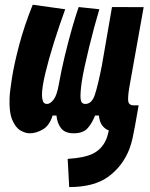

<svg xmlns="http://www.w3.org/2000/svg" viewBox="-20 -547 626 802"><path d="M269 234.4 262.7 116.7Q336.4 111.8 370.6 93.5Q404.8 75.2 421.4 40Q425.3 32.2 428.7 21Q432.1 9.8 434.6 -2Q418.9 -7.8 407.5 -22.2Q396 -36.6 393.1 -64.5H377Q365.2 -33.2 346.2 -11.7Q327.1 9.8 288.1 9.8Q252 9.8 235.6 -10.7Q219.2 -31.2 215.8 -64.5H199.7Q187 -22.9 159.4 -6.6Q131.8 9.8 104 9.8Q85.4 9.8 64.9 -2.4Q44.4 -14.6 31 -46.9Q17.6 -79.1 20 -138.7Q21 -163.6 30 -221.4Q39.1 -279.3 60.1 -358.9Q81.1 -438.5 116.7 -527.3L252.4 -508.3Q227.5 -439.9 205.3 -369.4Q183.1 -298.8 169.2 -240.5Q155.3 -182.1 155.3 -150.4Q155.3 -136.7 159.2 -124.8Q163.1 -112.8 176.8 -112.8Q189.9 -112.8 203.9 -130.9Q217.8 -148.9 225.6 -194.3Q236.3 -254.4 251.2 -315.7Q266.1 -377 281.2 -429.9Q296.4 -482.9 308.6 -517.6L395 -508.3Q385.3 -476.1 374 -434.6Q362.8 -393.1 352.3 -350.1Q341.8 -307.1 333.5 -268.8Q325.2 -230.5 321.3 -204.1Q314.5 -155.3 316.7 -134Q318.8 -112.8 336.4 -112.8Q363.3 -112.8 376 -150.6Q388.7 -188.5 405.3 -272L447.8 -517.6L580.1 -517.1L521 -187Q513.7 -145.5 515.4 -126.2Q517.1 -106.9 539.6 -106.9H559.1L543.9 -21Q539.1 5.9 533.7 30.3Q528.3 54.7 520.5 75.2Q493.2 146 433.6 190.2Q374 234.4 269 234.4Z"/></svg>

Font: Cascadia Mono
Style: Bold Italic
Weight: 700
Italic angle: -10°
Monospace: yes
Designer: Aaron Bell
Foundry: Saja Typeworks
Version: Version 2404.023; ttfautohint (v1.8.4)